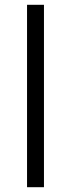

<svg xmlns="http://www.w3.org/2000/svg" viewBox="-20 -655 299 808"><path d="M93.8 132.8V-634.8H165V132.8Z"/></svg>

Font: Abhaya Libre
Style: Bold
Weight: 700
Designer: Pushpananda Ekanayake, Sol Matas, Pathum Egodawatta
Foundry: Mooniak
Version: Version 1.050 ; ttfautohint (v1.6)